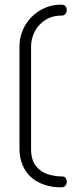

<svg xmlns="http://www.w3.org/2000/svg" viewBox="-20 -788 327 828"><path d="M244 20Q205 20 172 9Q139 -2 115 -23Q91 -44 77.5 -75.5Q64 -107 64 -146V-588Q64 -624 77.5 -656.5Q91 -689 115.5 -714Q140 -739 172.5 -753.5Q205 -768 244 -768Q256 -768 262 -761.5Q268 -755 268 -745Q268 -735 262 -728Q256 -721 248 -721Q205 -721 175 -701.5Q145 -682 129.5 -651.5Q114 -621 114 -588V-146Q114 -98 135.5 -71.5Q157 -45 188 -36Q219 -27 248 -27Q260 -27 264 -19Q268 -11 268 -4Q268 7 261.5 13.5Q255 20 244 20Z"/></svg>

Font: Dosis ExtraLight Light
Style: Regular
Weight: 300
Version: Version 3.001; ttfautohint (v1.8.2)